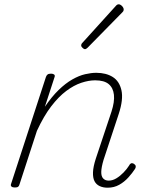

<svg xmlns="http://www.w3.org/2000/svg" viewBox="-20 -858 686 894"><path d="M481 16Q460 16 444 8.5Q428 1 420 -14.5Q412 -30 413 -56Q414 -82 426 -119L499 -338Q514 -384 510.5 -416.5Q507 -449 486 -466.5Q465 -484 423 -484Q393 -484 358.5 -472.5Q324 -461 288.5 -434.5Q253 -408 218.5 -363Q184 -318 152 -249L71 0Q69 8 64.5 11.5Q60 15 49 15Q39 15 34 11Q29 7 31 0L194 -500Q197 -508 202 -511.5Q207 -515 218 -515Q227 -515 232 -511Q237 -507 234 -499L189 -361Q221 -408 253 -439Q285 -470 316.5 -488Q348 -506 376.5 -512.5Q405 -519 428 -519Q474 -519 505 -499.5Q536 -480 545.5 -437.5Q555 -395 533 -328L462 -113Q452 -79 451.5 -58Q451 -37 460.5 -27Q470 -17 486 -17Q504 -17 521.5 -27.5Q539 -38 555 -54.5Q571 -71 581 -87Q584 -94 589.5 -97Q595 -100 604 -95Q611 -90 612 -84.5Q613 -79 609 -72Q596 -52 577.5 -31.5Q559 -11 535 2.5Q511 16 481 16ZM375 -629Q371 -629 364.5 -635Q358 -641 358 -646Q358 -649 359 -652Q360 -655 364 -659L518 -829Q522 -834 525.5 -836Q529 -838 533 -838Q538 -838 543.5 -834Q549 -830 552.5 -824.5Q556 -819 556 -814Q556 -811 555 -808Q554 -805 550 -801L388 -636Q381 -629 375 -629Z"/></svg>

Font: Playwrite CO Thin
Style: Regular
Weight: 250
Version: Version 1.002